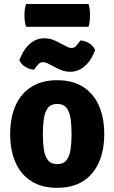

<svg xmlns="http://www.w3.org/2000/svg" viewBox="-20 -908 562 943"><path d="M492 -249.5Q492 -169.5 465.5 -110Q439 -50.5 387.8 -18Q336.5 14.5 261 14.5Q185 14.5 133.5 -18.2Q82 -51 56 -110.5Q30 -170 30 -249.5Q30 -330 56.2 -389.2Q82.5 -448.5 134 -481.2Q185.5 -514 261 -514Q337 -514 388.5 -481Q440 -448 466 -388.8Q492 -329.5 492 -249.5ZM190.5 -249.5Q190.5 -208.5 195.2 -175Q200 -141.5 215.2 -121.8Q230.5 -102 261 -102Q292 -102 307 -121.8Q322 -141.5 326.8 -175Q331.5 -208.5 331.5 -249.5Q331.5 -291 326.8 -324.5Q322 -358 307 -377.8Q292 -397.5 261 -397.5Q230.5 -397.5 215.2 -377.8Q200 -358 195.2 -324.5Q190.5 -291 190.5 -249.5ZM324 -555.5Q305 -555.5 288.8 -561Q272.5 -566.5 260 -573L220.5 -593.5Q217 -595 208.8 -598.8Q200.5 -602.5 191.5 -602.5Q177.5 -602.5 168.8 -593Q160 -583.5 156.5 -578.5L148 -566Q127 -566 105 -579.2Q83 -592.5 75 -613L83.5 -632Q100 -671 129.8 -695.5Q159.5 -720 198 -720Q219 -720 236 -714Q253 -708 262.5 -702.5L302 -682Q305 -680 313.5 -676.2Q322 -672.5 331 -672.5Q345 -672.5 353.8 -682.2Q362.5 -692 366 -697L374.5 -709Q395.5 -709 417.2 -696Q439 -683 447 -662L439 -643Q422.5 -604 392.2 -579.8Q362 -555.5 324 -555.5ZM108 -776.5Q103.5 -791.5 101.8 -804Q100 -816.5 100 -832.5Q100 -847 101.8 -860Q103.5 -873 108 -888.5H415Q419 -873 420.5 -862Q422 -851 422 -834Q422 -817.5 420.5 -804.5Q419 -791.5 415 -776.5Z"/></svg>

Font: Signika Light
Style: Bold
Weight: 700
Version: Version 2.003;gftools[0.9.32]